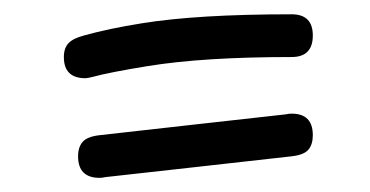

<svg xmlns="http://www.w3.org/2000/svg" viewBox="-20 -380 520 270"><path d="M69.8 -299.8Q69.8 -312.5 76.4 -319.3Q83 -326.2 98.1 -330.1Q132.8 -339.8 179.2 -347.2Q257.3 -359.9 390.1 -359.9Q419.9 -359.9 419.9 -330.1Q419.9 -299.8 390.1 -299.8Q266.1 -299.8 188 -287.1Q133.8 -278.3 110.8 -272Q103 -270 100.1 -270Q69.8 -270 69.8 -299.8ZM89.8 -160.2Q89.8 -173.3 96.4 -180.7Q103 -188 120.1 -189.9Q136.2 -191.9 251 -204.6Q365.7 -217.3 381.8 -219.2Q386.2 -220.2 390.1 -220.2Q419.9 -220.2 419.9 -189.9Q419.9 -176.8 413.6 -169.4Q407.2 -162.1 390.1 -160.2Q374 -158.2 259 -145.5Q144 -132.8 127.9 -130.9Q124 -129.9 120.1 -129.9Q89.8 -129.9 89.8 -160.2Z"/></svg>

Font: Pecita
Style: Book
Weight: 400
Width: 6
Version: Version 3.4.1